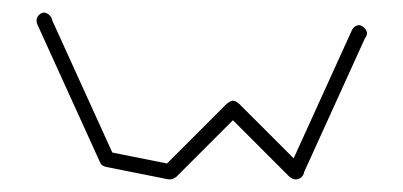

<svg xmlns="http://www.w3.org/2000/svg" viewBox="-20 -333 640 305"><path d="M38 -300Q38 -297 39.5 -294Q41 -291 44 -289.5Q47 -288 50 -288Q53 -288 56 -289.5Q59 -291 61 -294Q63 -297 63 -300Q63 -303 61 -306Q59 -309 56 -311Q53 -313 50 -313Q47 -313 44 -311Q41 -309 39.5 -306Q38 -303 38 -300Z M61 -305 39 -295 139 -75 161 -85Z M138 -80Q138 -77 139.5 -74Q141 -71 144 -69.5Q147 -68 150 -68Q153 -68 156 -69.5Q159 -71 161 -74Q163 -77 163 -80Q163 -83 161 -86Q159 -89 156 -91Q153 -93 150 -93Q147 -93 144 -91Q141 -89 139.5 -86Q138 -83 138 -80Z M152 -92 148 -68 248 -48 252 -72Z M238 -60Q238 -57 239.5 -54Q241 -51 244 -49.5Q247 -48 250 -48Q253 -48 256 -49.5Q259 -51 261 -54Q263 -57 263 -60Q263 -63 261 -66Q259 -69 256 -71Q253 -73 250 -73Q247 -73 244 -71Q241 -69 239.5 -66Q238 -63 238 -60Z M241 -69 259 -51 359 -151 341 -169Z M338 -160Q338 -157 339.5 -154Q341 -151 344 -149.5Q347 -148 350 -148Q353 -148 356 -149.5Q359 -151 361 -154Q363 -157 363 -160Q363 -163 361 -166Q359 -169 356 -171Q353 -173 350 -173Q347 -173 344 -171Q341 -169 339.5 -166Q338 -163 338 -160Z M359 -169 341 -151 441 -51 459 -69Z M438 -60Q438 -57 439.5 -54Q441 -51 444 -49.5Q447 -48 450 -48Q453 -48 456 -49.5Q459 -51 461 -54Q463 -57 463 -60Q463 -63 461 -66Q459 -69 456 -71Q453 -73 450 -73Q447 -73 444 -71Q441 -69 439.5 -66Q438 -63 438 -60Z M439 -65 461 -55 561 -275 539 -285Z M538 -280Q538 -277 539.5 -274Q541 -271 544 -269.5Q547 -268 550 -268Q553 -268 556 -269.5Q559 -271 561 -274Q563 -277 563 -280Q563 -283 561 -286Q559 -289 556 -291Q553 -293 550 -293Q547 -293 544 -291Q541 -289 539.5 -286Q538 -283 538 -280Z"/></svg>

Font: Linefont Thin
Style: Regular
Weight: 100
Monospace: yes
Version: Version 3.002;gftools[0.9.33]